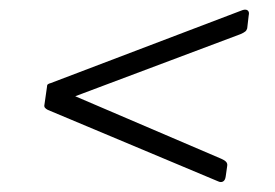

<svg xmlns="http://www.w3.org/2000/svg" viewBox="-20 -555 563 393"><path d="M442 -194Q441 -186 436.5 -183.5Q432 -181 426 -184L78 -330Q74 -332 72 -334.5Q70 -337 71 -341L76 -376Q76 -381 78 -382.5Q80 -384 84 -385L473 -533Q482 -537 486.5 -534Q491 -531 489 -523L486 -497Q485 -493 482 -490.5Q479 -488 472 -485L134 -358L433 -230Q440 -227 443 -223.5Q446 -220 445 -215Z"/></svg>

Font: Libre Franklin Thin Thin
Style: Italic
Weight: 250
Italic angle: -8°
Version: Version 3.000